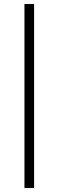

<svg xmlns="http://www.w3.org/2000/svg" viewBox="-20 -700 299 951"><path d="M148.9 -680.2V231H101.1V-680.2Z"/></svg>

Font: Chandrasa
Style: Regular
Weight: 400
Designer: R.S. Wihananto
Foundry: R.S. Wihananto
Version: Version 2.0.1